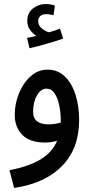

<svg xmlns="http://www.w3.org/2000/svg" viewBox="-20 -701 454 951"><path d="M50 230 27 142Q125 123 182.5 87.5Q240 52 263 -4Q235 5 203 5Q127 5 90 -33.5Q53 -72 53 -132Q53 -186 73.5 -237.5Q94 -289 131 -322.5Q168 -356 216 -356Q267 -356 302 -321.5Q337 -287 354.5 -230Q372 -173 372 -107Q372 34 288 120.5Q204 207 50 230ZM144 -149Q144 -114 164.5 -99.5Q185 -85 219 -85Q252 -85 281 -94Q281 -98 281 -102Q281 -145 273 -181.5Q265 -218 249.5 -240Q234 -262 210 -262Q183 -262 163.5 -229Q144 -196 144 -149ZM126 -462 114 -513Q129 -516 139.5 -518.5Q150 -521 160 -523Q142 -535 128.5 -553.5Q115 -572 115 -597Q115 -637 143 -659Q171 -681 208 -681Q218 -681 230 -679Q242 -677 252 -673L245 -626Q236 -627 227.5 -629Q219 -631 210 -631Q190 -631 179.5 -621.5Q169 -612 169 -597Q169 -574 188 -559.5Q207 -545 223 -541Q254 -550 277 -559L293 -510Q259 -498 212.5 -484.5Q166 -471 126 -462Z"/></svg>

Font: Noto Sans Arabic UI Cn Md
Style: Regular
Weight: 500
Width: 3
Designer: Monotype Design Team, Nadine Chahine and Nizar Qandah
Foundry: Monotype Imaging Inc.
Version: Version 2.010; ttfautohint (v1.8.4.7-5d5b)